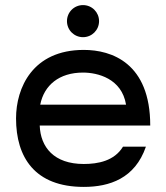

<svg xmlns="http://www.w3.org/2000/svg" viewBox="-20 -720 651 754"><path d="M306 -574C341 -574 369 -602 369 -637C369 -672 341 -700 306 -700C271 -700 243 -672 243 -637C243 -602 271 -574 306 -574ZM309 14C410 14 510 -19 553 -144H463C429 -88 365 -76 309 -76C192 -76 139 -142 136 -227H570C570 -473 418 -524 309 -524C108 -524 43 -375 43 -255C43 -103 116 14 309 14ZM138 -309C153 -385 212 -435 306 -435C363 -435 458 -412 475 -309Z"/></svg>

Font: Hibana SubMedium
Style: Regular
Weight: 500
Width: 6
Designer: pygmalion
Foundry: ybstudio
Version: Version 0.930;hotconv 1.0.109;makeotfexe 2.5.65596